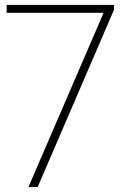

<svg xmlns="http://www.w3.org/2000/svg" viewBox="-20 -760 513 780"><path d="M95.5 0 406.5 -721 414 -708H7V-740H443V-720L133 0Z"/></svg>

Font: Encode Sans SC SemiExpanded Thin
Style: Regular
Weight: 250
Width: 6
Designer: Multiple Designers
Foundry: Impallari Type
Version: Version 3.002